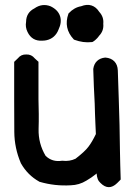

<svg xmlns="http://www.w3.org/2000/svg" viewBox="-20 -737 540 787"><path d="M121.1 -702.6Q152.3 -724.6 187 -711.4L187.5 -710.9H188Q217.8 -696.3 226.1 -671.1Q234.4 -646 219.7 -615.2Q216.3 -606.4 211.4 -599.4Q206.5 -592.3 200.4 -586.9Q194.3 -581.5 187 -577.9Q179.7 -574.2 171.4 -572.3Q163.1 -570.3 153.8 -570.3Q111.3 -567.4 92.8 -606Q83 -626 86.9 -647.5Q87.4 -685.5 121.1 -702.6ZM312.5 -711.4Q335.9 -720.7 355 -714.6Q374 -708.5 386.7 -688.5Q406.2 -667.5 403.3 -639.6Q406.2 -610.8 386.2 -590.3Q384.3 -587.9 382.6 -585.4Q380.9 -583 378.7 -580.8Q376.5 -578.6 374.5 -576.7Q372.6 -574.7 370.4 -572.8Q368.2 -570.8 365.7 -569.1Q363.3 -567.4 360.8 -565.9L358.9 -564.9L356.4 -564.5Q338.4 -562.5 320.6 -564.9Q302.7 -567.4 285.6 -573.7L283.2 -574.7L281.7 -576.2Q239.7 -621.6 260.3 -680.2L260.7 -681.6L262.2 -683.1Q272.5 -694.3 285.4 -701.7Q298.3 -709 312.5 -711.4ZM53.2 -498Q66.4 -514.6 87.9 -513.7Q108.9 -514.6 122.6 -497.6Q127.9 -492.2 134.3 -486.8L137.7 -483.9V-479.5V-330.1Q138.7 -299.8 138.9 -269.5Q139.2 -239.3 138.2 -208Q136.7 -148.9 167 -98.1Q194.3 -71.8 233.9 -78.1H235.4H236.3Q265.1 -74.7 289.6 -86.4Q308.6 -101.1 321.8 -113.3Q335 -125.5 342.3 -135.3Q357.4 -154.8 373 -187.5Q372.1 -208 371.1 -229Q370.1 -250 369.4 -270.8Q368.7 -291.5 368.2 -312Q364.3 -381.8 362.3 -452.6V-453.6V-454.6Q365.2 -475.1 377.9 -487.1Q390.6 -499 411.1 -501H412.1H412.6Q435.5 -499 448.7 -485.4Q461.9 -471.7 462.9 -448.7L466.8 -331.5Q470.7 -224.6 471.7 -118.2Q472.2 -89.8 472.9 -61.8Q473.6 -33.7 474.6 -5.4V-1L471.7 2L460 13.7Q425.8 46.9 392.1 13.2Q384.3 6.3 380.6 -3.2Q377 -12.7 376 -25.9Q374.5 -24.9 373.8 -24.2Q373 -23.4 372.3 -22.7Q371.6 -22 370.6 -21.5Q356.4 -9.8 334 3.4Q304.7 21.5 270 22.5Q204.6 26.4 142.6 8.3H141.6L140.6 7.3Q93.3 -19 65.9 -67.4L65.4 -67.9V-68.4Q39.1 -129.9 38.6 -196.3Q38.1 -260.7 38.1 -325.2V-479.5V-483.4L41 -486.3Q46.4 -492.2 53.2 -498Z"/></svg>

Font: NaikaiFont
Style: Bold
Weight: 700
Version: Version 1.89